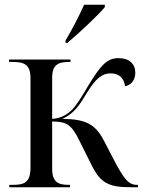

<svg xmlns="http://www.w3.org/2000/svg" viewBox="-20 -786 607 806"><path d="M255 -616V-606H263C313 -648 391 -721 420 -756V-766H333C313 -721 283 -662 255 -616ZM19 0H274V-10H271C226 -10 199 -19 199 -78V-276C260 -275 280 -265 316 -190L362 -98C401 -17 436 0 529 0H559V-10H555C518 -10 499 -37 456 -119L416 -196C381 -263 342 -286 242 -287C293 -311 313 -344 344 -395C381 -455 407 -478 444 -478C483 -478 501 -455 505 -424C528 -428 548 -447 548 -481C548 -517 523 -542 478 -542C428 -542 402 -510 352 -429C325 -383 304 -348 282 -325C260 -303 233 -289 199 -287V-460C199 -517 227 -526 273 -526H276V-536H18V-526H31C80 -526 108 -517 108 -457V-82C108 -19 81 -10 33 -10H19Z"/></svg>

Font: Noto Serif Display SemiCondensed
Style: Regular
Weight: 400
Width: 4
Designer: Monotype Design Team
Foundry: Monotype Imaging Inc.
Version: Version 2.009